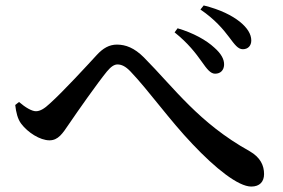

<svg xmlns="http://www.w3.org/2000/svg" viewBox="-20 -738 1040 706"><path d="M771 -467C791 -467 803 -480 804 -499C805 -520 793 -541 768 -563C739 -590 691 -617 633 -634L622 -619C672 -579 700 -542 722 -511C741 -484 754 -467 771 -467ZM873 -557C892 -557 904 -570 904 -589C904 -613 889 -636 862 -658C833 -681 790 -703 729 -718L717 -703C770 -667 801 -630 822 -602C843 -574 855 -557 873 -557ZM58 -283C82 -251 127 -222 162 -222C194 -222 210 -247 233 -281C267 -331 338 -432 373 -475C388 -493 400 -501 412 -501C426 -501 441 -495 460 -475C526 -406 603 -297 688 -208C772 -119 856 -52 904 -52C935 -52 951 -70 951 -98C951 -129 938 -159 898 -182C711 -286 621 -414 509 -527C474 -562 442 -574 410 -574C382 -574 359 -561 336 -536C302 -499 213 -402 164 -358C143 -338 127 -329 112 -329C97 -329 73 -343 50 -363L36 -352C39 -325 45 -300 58 -283Z"/></svg>

Font: Source Han Serif CN SemiBold
Style: Regular
Weight: 600
Designer: Ryoko NISHIZUKA 西塚涼子 (kana & ideographs); Frank Grießhammer (Latin, Greek & Cyrillic); Wenlong ZHANG 张文龙 (bopomofo); San
Foundry: Adobe Systems Incorporated
Version: Version 1.000;PS 1;hotconv 16.6.53;makeotf.lib2.5.65590